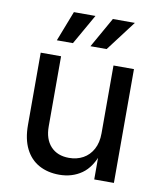

<svg xmlns="http://www.w3.org/2000/svg" viewBox="-85 -831 768 907"><g transform="rotate(10 298.5 -377.5)"><path d="M260.3 6.8Q205.1 6.8 163.1 -16.1Q121.1 -39.1 97.9 -85.2Q74.7 -131.3 74.7 -199.2V-545.9H172.4V-209.5Q172.4 -148.4 204.3 -114Q236.3 -79.6 292 -79.6Q329.6 -79.6 359.4 -95.9Q389.2 -112.3 406.5 -144Q423.8 -175.8 423.8 -220.7V-545.9H522V0H427.7V-132.8H439Q414.1 -57.6 367.9 -25.4Q321.8 6.8 260.3 6.8ZM216.8 -616.7H139.6L195.8 -761.7H299.3ZM378.4 -616.7H300.8L382.8 -761.7H488.3Z"/></g></svg>

Font: Inter Cardless
Style: Regular
Weight: 400
Designer: Rasmus Andersson
Foundry: rsms
Version: Version 4.001;git-9221beed3